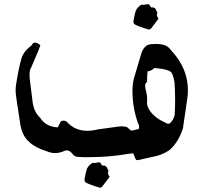

<svg xmlns="http://www.w3.org/2000/svg" viewBox="-20 -689 972 901"><path d="M624.5 62.5Q621.1 62.5 619.1 61Q615.7 58.1 607.4 36.1L605.5 30.8L596.7 31.2Q586.9 31.7 577.1 33.7Q491.7 48.3 405.8 48.3L377.4 48.8Q363.8 48.8 350.1 47.4L343.3 46.9Q330.1 46.4 319.8 32.7Q307.1 16.6 293.5 16.6Q287.1 16.6 280.3 20Q259.3 29.3 238.8 29.3Q219.7 29.3 201.2 21.5Q146 4.4 118.2 -22Q86.4 -48.3 76.2 -100.1Q53.2 -243.7 53.2 -262.2Q53.2 -277.8 55.7 -293.5Q68.4 -375 81.5 -417Q92.8 -450.2 126 -474.1Q135.3 -488.3 140.6 -488.8H145.5Q155.3 -488.8 169.4 -476.6L165 -464.8Q160.6 -450.2 144 -413.6Q134.3 -391.6 125 -369.1Q118.7 -361.3 118.7 -338.4Q118.7 -323.2 121.6 -301.8Q124.5 -280.3 127 -259.3Q129.4 -235.8 132.8 -212.4Q138.7 -164.1 167.5 -137.2Q196.3 -93.3 251 -91.3L265.6 -119.6Q272 -123 277.8 -123Q285.6 -123 293.5 -117.7Q331.1 -75.2 389.6 -75.2Q413.6 -75.2 440.4 -82Q468.8 -85.4 497.6 -89.8Q542.5 -96.2 548.3 -96.2Q558.6 -96.2 565.4 -94.7H566.9Q575.7 -94.7 584 -85.4Q592.3 -76.2 598.1 -76.2Q601.6 -76.2 605 -77.6L630.9 -83.5Q632.8 -89.8 632.8 -94.7Q632.8 -101.1 628.4 -109.4L626.5 -113.8Q601.6 -185.5 601.6 -263.7Q601.6 -295.4 609.4 -324.7Q621.1 -365.7 633.8 -406.2L643.1 -438Q656.2 -477.5 686 -481.4Q700.2 -482.9 712.4 -482.9Q755.9 -482.9 774.4 -462.9L783.2 -452.6Q861.8 -368.7 861.8 -266.1Q861.8 -248 859.4 -230Q849.1 -163.1 839.8 -96.2Q839.4 -94.7 839.4 -92.5Q839.4 -90.3 838.9 -87.9Q816.9 -20 774.4 16.1Q736.3 41 694.3 47.4Q673.3 51.8 631.8 61.5Q627.4 62.5 624.5 62.5ZM772 -108.4Q780.8 -110.8 789.6 -124.8Q798.3 -138.7 799.8 -152.3Q801.8 -184.6 801.8 -219.2Q801.8 -257.8 799.3 -298.8Q792.5 -344.7 780.3 -352.5Q763.2 -365.2 707.5 -369.6L706.1 -371.1Q691.4 -356.4 672.4 -354Q670.4 -337.4 670.4 -319.8V-305.2Q661.1 -298.8 661.1 -285.2Q661.1 -279.8 664.6 -264.6Q670.4 -243.7 670.4 -220.7L669.9 -206.1Q669.9 -198.7 672.4 -190.4Q690.4 -143.1 755.4 -113.8Q762.2 -108.4 769.5 -108.4ZM678.2 -550.3Q675.8 -550.3 660.2 -555.7Q611.8 -571.8 608.9 -577.6Q606 -583.5 606 -588.4Q606 -591.3 610.4 -611.8Q613.3 -626 617.7 -640.1Q627.4 -657.7 643.6 -667Q646.5 -666.5 649.9 -666.5Q657.2 -666.5 667 -668.5L673.8 -669.4Q682.1 -669.4 682.6 -663.6Q683.1 -660.6 691.4 -653.3Q694.3 -654.3 696.8 -654.3Q708.5 -654.3 714.8 -637.7Q715.8 -636.2 716.3 -634.5Q716.8 -632.8 717.5 -631.6Q718.3 -630.4 718.3 -628.9Q716.3 -623.5 716.3 -619.6Q716.3 -612.3 723.6 -601.1L690.4 -557.1Q685.5 -550.3 678.2 -550.3ZM448.7 191.9Q446.3 191.9 430.7 186.5Q382.3 170.4 379.4 164.6Q376.5 158.7 376.5 153.8Q376.5 150.9 380.9 130.4Q383.8 116.2 388.2 102.1Q397.9 84.5 414.1 75.2Q417 75.7 420.4 75.7Q427.7 75.7 437.5 73.7L444.3 72.8Q452.6 72.8 453.1 78.6Q453.6 81.5 461.9 88.9Q464.8 87.9 467.3 87.9Q479 87.9 485.4 104.5Q486.3 106 486.8 107.7Q487.3 109.4 488 110.6Q488.8 111.8 488.8 113.3Q486.8 118.7 486.8 122.6Q486.8 129.9 494.1 141.1L460.9 185.1Q456.1 191.9 448.7 191.9Z"/></svg>

Font: Kurland
Style: Regular
Weight: 400
Designer: GGBot
Version: 0.22